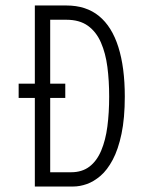

<svg xmlns="http://www.w3.org/2000/svg" viewBox="-20 -680 528 700"><path d="M48 -375H218V-323H48ZM149 0V-52H239Q279 -52 306 -72.5Q333 -93 349 -131Q365 -169 371.5 -219Q378 -269 378 -328Q378 -386 371.5 -436Q365 -486 348 -525Q331 -564 300.5 -586Q270 -608 222 -608H149V-660H222Q294 -660 341 -621.5Q388 -583 411.5 -508.5Q435 -434 435 -328Q435 -249 423 -192Q411 -135 391 -97.5Q371 -60 346.5 -39Q322 -18 296.5 -9Q271 0 247 0ZM107 0V-660H163V0Z"/></svg>

Font: Bricolage Grotesque Condensed ExtraLight
Style: Regular
Weight: 250
Width: 3
Designer: Mathieu Triay
Foundry: Atelier Triay
Version: Version 1.000;gftools[0.9.30]